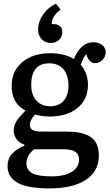

<svg xmlns="http://www.w3.org/2000/svg" viewBox="-20 -819 612 1068"><path d="M263.2 -580.1Q230.5 -580.1 211.2 -601.6Q191.9 -623 191.9 -654.8Q191.9 -695.3 217.8 -735.1Q243.7 -774.9 291 -798.8L316.9 -766.1Q289.6 -744.1 278.8 -725.3Q268.1 -706.5 267.1 -685.1H274.9Q326.2 -685.1 326.2 -641.1Q326.2 -613.8 308.3 -596.9Q290.5 -580.1 263.2 -580.1ZM254.9 229Q189 229 142.3 219.7Q95.7 210.4 70.1 192.9Q44.4 175.3 33.2 154.1Q22 132.8 22 105Q22 64.5 45.7 37.8Q69.3 11.2 116.2 -9.8V-14.2Q85.4 -23.9 70.8 -46.4Q56.2 -68.8 56.2 -91.8Q56.2 -119.1 70.8 -143.3Q85.4 -167.5 120.1 -202.1V-205.1Q44.9 -243.7 44.9 -340.8Q44.9 -424.3 104.2 -473.6Q163.6 -522.9 258.8 -522.9Q337.4 -522.9 391.1 -491.2Q429.7 -584 499 -584Q527.3 -584 547.6 -569.1Q567.9 -554.2 567.9 -527.8Q567.9 -503.9 550 -485.8Q532.2 -467.8 509.8 -467.8Q482.9 -467.8 467.8 -497.1L459 -518.1Q439.5 -491.2 429.2 -459Q469.2 -412.1 469.2 -347.2Q469.2 -266.1 411.4 -218.5Q353.5 -170.9 256.8 -170.9Q212.4 -170.9 174.8 -182.1Q146 -149.4 146 -127Q146 -103.5 162.8 -95.2Q179.7 -86.9 216.8 -86.9H349.1Q390.1 -86.9 420.2 -81.3Q450.2 -75.7 476.3 -61.8Q502.4 -47.9 516.1 -20.8Q529.8 6.3 529.8 45.9Q529.8 134.8 457 181.9Q384.3 229 254.9 229ZM258.8 -228Q307.1 -228 334 -258.3Q360.8 -288.6 360.8 -342.8Q360.8 -401.4 332.8 -434.1Q304.7 -466.8 253.9 -466.8Q153.8 -466.8 153.8 -347.2Q153.8 -291 182.6 -259.5Q211.4 -228 258.8 -228ZM265.1 162.1Q340.3 162.1 380.1 136.2Q419.9 110.4 419.9 68.8Q419.9 39.1 398.7 25.1Q377.4 11.2 332 11.2H169.9Q127 45.4 127 88.9Q127 127.4 159.9 144.8Q192.9 162.1 265.1 162.1Z"/></svg>

Font: Literata Book Medium
Style: Regular
Weight: 500
Designer: Latin by Veronika Burian and Jose Scaglione. Greek by Irene Vlachou. Cyrillic by Vera Evstafieva
Foundry: TypeTogether
Version: Version 2.003;PS 002.003;hotconv 1.0.88;makeotf.lib2.5.64775